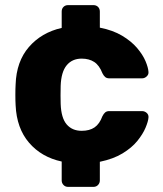

<svg xmlns="http://www.w3.org/2000/svg" viewBox="-20 -630 637 750"><path d="M246 100Q235 100 228 92.5Q221 85 221 75V1Q142 -16 93.5 -72.5Q45 -129 41 -219Q40 -235 40 -259.5Q40 -284 41 -300Q44 -390 93 -446.5Q142 -503 221 -521V-585Q221 -596 228 -603Q235 -610 246 -610H345Q356 -610 363 -603Q370 -596 370 -585V-522Q421 -512 457 -490.5Q493 -469 515.5 -442.5Q538 -416 548.5 -391Q559 -366 560 -349Q561 -339 553 -331.5Q545 -324 535 -324H407Q397 -324 391 -329Q385 -334 380 -344Q368 -375 348 -388Q328 -401 299 -401Q262 -401 240.5 -375Q219 -349 217 -295Q216 -255 217 -224Q219 -169 240.5 -144Q262 -119 299 -119Q330 -119 349.5 -132.5Q369 -146 380 -176Q385 -186 391 -191Q397 -196 407 -196H535Q545 -196 553 -189Q561 -182 560 -171Q559 -156 548.5 -131Q538 -106 516.5 -79.5Q495 -53 459 -31Q423 -9 370 2V75Q370 85 363 92.5Q356 100 345 100Z"/></svg>

Font: DVN-Rubik
Style: Bold
Weight: 700
Designer: Hubert and Fischer
Foundry: Hubert & Fischer
Version: Version 2.102